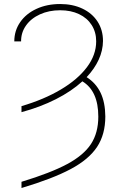

<svg xmlns="http://www.w3.org/2000/svg" viewBox="-20 -737 600 964"><path d="M462.9 -529.3Q462.9 -575.7 440.4 -611.1Q418 -646.5 377 -666Q335.9 -685.5 282.2 -685.5Q225.6 -685.5 180.7 -665Q135.7 -644.5 110.6 -608.9Q85.4 -573.2 85.9 -529.3H51.8Q51.8 -583 81.3 -625.7Q110.8 -668.5 163.3 -692.6Q215.8 -716.8 282.2 -716.8Q345.2 -716.8 394 -693.6Q442.9 -670.4 470 -628.4Q497.1 -586.4 497.1 -531.2Q496.6 -483.4 475.6 -437.5Q454.6 -391.6 415 -349.6Q461.4 -320.3 484.9 -271.5Q508.3 -222.7 508.8 -152.3Q508.8 -62 467.3 0.7Q425.8 63.5 335.2 111.8Q244.6 160.2 87.9 207V175.8Q234.4 131.3 317.1 86.9Q399.9 42.5 436.8 -13.9Q473.6 -70.3 473.6 -151.4Q473.6 -280.3 393.6 -328.6Q338.4 -278.3 260.3 -238.8Q182.1 -199.2 87.9 -173.8V-204.1Q200.7 -237.3 285.2 -287.4Q369.6 -337.4 416.3 -399.4Q462.9 -461.4 462.9 -529.3Z"/></svg>

Font: Pretendard Thin
Style: Regular
Weight: 100
Designer: Base glyphs from Inter by Rasmus Andersson; Hangeul glyphs from Noto Sans CJK(Source Han Sans) by Jang Soo-young and Kan
Foundry: Kil Hyung-jin
Version: Version 1.309